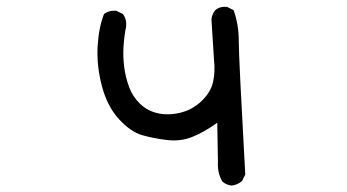

<svg xmlns="http://www.w3.org/2000/svg" viewBox="-20 -545 1040 576"><path d="M674.8 11.7Q659.2 9.8 647.5 0Q631.8 -25.4 633.8 -59.6L631.8 -176.8Q590.8 -147.5 555.7 -133.8Q520.5 -120.1 480.5 -125Q440.4 -129.9 406.2 -139.6Q372.1 -149.4 336.9 -187.5Q301.8 -225.6 285.6 -287.1Q269.5 -348.6 272.9 -406.2Q276.4 -463.9 292 -502.9Q307.6 -514.6 329.1 -512.7L348.6 -502.9Q360.4 -487.3 358.4 -465.8Q352.5 -436.5 350.6 -406.2Q348.6 -376 352.5 -344.7Q356.4 -313.5 367.2 -284.2Q377.9 -254.9 400.4 -233.4Q422.9 -211.9 454.1 -205.1Q485.4 -198.2 521.5 -207Q557.6 -215.8 585 -242.2Q612.3 -268.6 619.1 -298.8Q626 -329.1 622.1 -364.3L614.3 -487.3Q616.2 -502.9 626 -514.6Q639.6 -526.4 661.1 -524.4L680.7 -514.6Q696.3 -471.7 696.3 -421.9Q696.3 -372.1 715.8 -21.5L706.1 -2Q692.4 9.8 674.8 11.7Z"/></svg>

Font: NaikaiFont
Style: Regular
Weight: 400
Version: Version 1.67